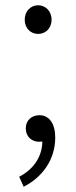

<svg xmlns="http://www.w3.org/2000/svg" viewBox="-20 -534 290 730"><path d="M125 -405C152 -405 176 -425 176 -459C176 -493 152 -514 125 -514C98 -514 74 -493 74 -459C74 -425 98 -405 125 -405ZM70 176C141 140 190 73 190 -11C190 -64 167 -96 130 -96C102 -96 78 -78 78 -46C78 -14 101 5 129 5L141 4C140 65 105 111 53 138Z"/></svg>

Font: Noto Sans CJK SC Light
Style: Regular
Weight: 300
Designer: Ryoko NISHIZUKA 西塚涼子 (kana, bopomofo & ideographs); Paul D. Hunt (Latin, Greek & Cyrillic); Sandoll Communications 산돌커뮤니
Foundry: Adobe
Version: Version 2.004;hotconv 1.0.118;makeotfexe 2.5.65603